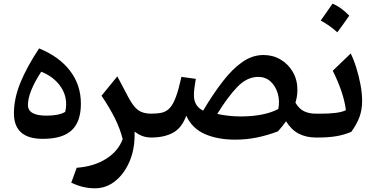

<svg xmlns="http://www.w3.org/2000/svg" viewBox="-20 -752 2054 1050"><path d="M213.9 7.3Q56.2 7.3 56.2 -132.3Q56.2 -212.9 91.3 -299.3Q126.5 -385.7 193.8 -487.3Q303.2 -442.9 362.8 -365.2Q422.4 -287.6 422.4 -185.1Q422.4 -86.9 372.3 -39.8Q322.3 7.3 213.9 7.3ZM205.6 -359.9Q132.8 -248.5 132.8 -177.7Q132.8 -119.6 233.4 -119.6Q302.7 -119.6 336.4 -140.1Q341.8 -159.2 341.8 -182.6Q341.8 -239.3 305.7 -286.6Q269.5 -334 205.6 -359.9Z M621.6 -334.5 670.9 -241.2Q692.4 -198.2 711.2 -174.1Q730 -149.9 752.7 -140.1Q775.4 -130.4 808.1 -130.4H808.6V0H808.1Q779.8 0 757.8 -8.5Q735.8 -17.1 715.8 -32.2Q719.2 55.2 690.7 125.5Q662.1 195.8 611.8 236.8Q561.5 277.8 499 277.8Q468.3 277.8 437.5 271Q406.7 264.2 369.6 247.1L399.4 165.5Q493.2 158.7 560.1 116.7Q627 74.7 650.9 8.3Q636.7 -47.4 609.1 -103.5Q581.5 -159.7 535.2 -228.5Z M1420.9 -451.2Q1472.7 -451.2 1514.6 -426.3Q1556.6 -401.4 1581.5 -358.4Q1606.4 -315.4 1606.4 -261.2Q1606.4 -224.6 1595.7 -190.4Q1615.7 -156.2 1643.3 -143.3Q1670.9 -130.4 1706.5 -130.4H1707V0H1706.5Q1654.3 0 1613.5 -21.2Q1572.8 -42.5 1544.4 -88.9Q1534.7 -75.2 1523.7 -61.5Q1512.7 -47.9 1500 -33.7Q1443.8 -12.2 1386 -0.2Q1328.1 11.7 1265.6 11.7Q1171.4 11.7 1101.6 -18.3Q1031.7 -48.3 998.5 -119.1Q974.1 -51.8 925.8 -25.9Q877.4 0 808.6 0Q799.3 0 794.9 -7.8Q790.5 -15.6 790.5 -34.7V-95.7Q790.5 -114.7 794.9 -122.6Q799.3 -130.4 808.6 -130.4Q842.3 -130.4 866.5 -136.2Q890.6 -142.1 908.9 -161.9Q927.2 -181.6 942.1 -222.2Q957 -262.7 972.2 -331.5L1050.8 -320.8Q1045.9 -293.9 1043.2 -271.2Q1040.5 -248.5 1040.5 -231.4Q1040.5 -199.7 1054 -179Q1067.4 -158.2 1090.8 -147Q1144.5 -236.8 1197 -305.2Q1249.5 -373.5 1304.7 -412.4Q1359.9 -451.2 1420.9 -451.2ZM1392.6 -331.5Q1330.6 -331.5 1278.1 -276.9Q1225.6 -222.2 1168 -128.9Q1196.8 -122.6 1230.2 -118.9Q1263.7 -115.2 1294.9 -115.2Q1424.3 -115.2 1502 -155.8Q1510.7 -200.7 1499 -240.7Q1487.3 -280.8 1459.7 -306.2Q1432.1 -331.5 1392.6 -331.5Z M1798.3 -731.9Q1821.8 -722.7 1844.7 -706.1Q1867.7 -689.5 1890.1 -666.5Q1874.5 -644 1858.2 -621.3Q1841.8 -598.6 1824.7 -575.2Q1783.7 -612.8 1733.9 -639.6Q1750.5 -663.1 1766.4 -685.8Q1782.2 -708.5 1798.3 -731.9ZM1707 0Q1697.8 0 1693.4 -7.8Q1689 -15.6 1689 -34.7V-95.7Q1689 -114.7 1693.4 -122.6Q1697.8 -130.4 1707 -130.4H1737.3Q1777.8 -130.4 1814 -134.5Q1850.1 -138.7 1871.6 -149.4Q1860.4 -243.2 1799.8 -365.2L1897.9 -459.5Q1914.6 -426.3 1928.7 -380.9Q1942.9 -335.4 1951.7 -287.8Q1960.4 -240.2 1960.4 -199.7Q1960.4 -152.3 1946 -112.5Q1931.6 -72.8 1900.9 -30.8Q1860.8 -14.2 1818.6 -7.1Q1776.4 0 1721.2 0Z"/></svg>

Font: Pinar DS1 SemiBold
Style: Regular
Weight: 600
Designer: Amin Abedi
Version: Version 3.000